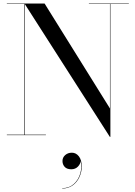

<svg xmlns="http://www.w3.org/2000/svg" viewBox="-20 -770 772 1094"><path d="M336 147.3Q336 127.3 351.4 113.7Q366.8 100.1 389.6 100.1Q413.2 100.1 429.4 120.7Q445.6 141.3 445.6 179.3Q445.6 209.3 432.8 238.1Q420 266.9 395.2 285.5Q370.4 304.1 334.4 304.1V302.1Q374.4 302.1 400.8 278.1Q427.2 254.1 437.4 218.3Q447.6 182.5 438.8 146.9Q439.2 163.3 424.4 178.9Q409.6 194.5 386.4 194.5Q360.8 194.5 348.4 180.7Q336 166.9 336 147.3ZM19 -2.5H118V-747.5H19V-750H234L606.5 -152V-747.5H486.5V-750H714V-747.5H609V10H606L121 -747.5V-2.5H241.5V0H19Z"/></svg>

Font: Bodoni* 72pt
Style: Regular
Weight: 400
Version: Version 2.3